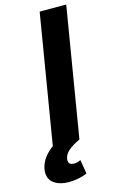

<svg xmlns="http://www.w3.org/2000/svg" viewBox="-198 -781 627 1044"><g transform="rotate(-15 115.5 -259.5)"><path d="M289.1 -727.5 168.5 0H19L139.6 -727.5ZM56.2 209Q-2 209 -33.4 182.4Q-64.9 155.8 -56.6 106.9Q-50.8 72.3 -27.1 41.7Q-3.4 11.2 33.7 -12.2L168.5 0Q126 20 103.3 39.8Q80.6 59.6 76.7 84Q73.7 100.6 81.3 109.9Q88.9 119.1 106.9 119.1Q116.7 119.1 126.5 116.5Q136.2 113.8 144.5 109.4L157.7 188.5Q138.7 197.3 111.3 203.1Q84 209 56.2 209Z"/></g></svg>

Font: Inter 17pt
Style: Bold Italic
Weight: 700
Italic angle: -9.3988°
Version: Version 4.001;git-66647c0bb